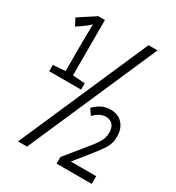

<svg xmlns="http://www.w3.org/2000/svg" viewBox="-172 -818 845 923"><g transform="rotate(30 250.0 -357.0)"><path d="M69 0 381 -714H431L119 0ZM30 -367V-402L98 -407V-564Q98 -619 100 -667Q81 -649 53 -630L30 -615L10 -654L102 -714H139V-407L207 -402V-367ZM283 0V-37L359 -130Q395 -173 411.5 -199Q428 -225 428 -256Q428 -283 414.5 -298.5Q401 -314 377 -314Q359 -314 343 -305.5Q327 -297 311 -281L289 -313Q308 -333 330 -344Q352 -355 379 -355Q422 -355 446 -328Q470 -301 470 -258Q470 -217 448.5 -185.5Q427 -154 389 -107L337 -43H478V0Z"/></g></svg>

Font: Noto Sans Mono ExtraCondensed Light
Style: Regular
Weight: 300
Width: 2
Designer: Monotype Design Team
Foundry: Monotype Imaging Inc.
Version: Version 2.014; ttfautohint (v1.8.4.7-5d5b)